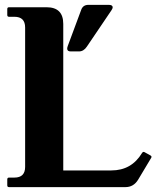

<svg xmlns="http://www.w3.org/2000/svg" viewBox="-20 -767 646 787"><path d="M425.8 -747.1Q441.9 -747.1 441.9 -736.8Q441.9 -732.4 437 -725.1L335.9 -575.7Q322.8 -556.2 303.7 -556.2H270Q255.4 -556.2 255.4 -567.4Q255.4 -572.3 257.8 -578.6L313 -727.1Q320.3 -747.1 342.3 -747.1ZM494.1 0H17.1Q9.8 0 9.8 -7.3V-31.7Q9.8 -39.1 17.1 -39.1H39.1Q83 -39.1 83 -83V-654.3Q83 -698.2 39.1 -698.2H17.1Q9.8 -698.2 9.8 -705.6V-730Q9.8 -737.3 17.1 -737.3H170.9Q239.3 -737.3 239.3 -668.9V-68.4H436.5Q519 -68.4 562 -139.6Q564.9 -144.5 568.4 -144.5Q569.8 -144.5 571.8 -143.6L596.7 -129.9Q601.1 -127.4 601.1 -124Q601.1 -122.1 600.1 -120.6L546.4 -30.8Q527.8 0 494.1 0Z"/></svg>

Font: Simply Serif
Style: Bold
Weight: 700
Designer: Wojciech Kalinowski "wmk69" (wmk69@o2.pl)
Foundry: Wojciech Kalinowski "wmk69" (wmk69@o2.pl)
Version: Version 1.0.0; 2022-02-18